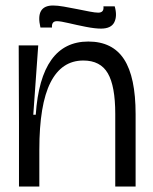

<svg xmlns="http://www.w3.org/2000/svg" viewBox="-20 -678 555 698"><path d="M49 0V-232L48 -513H119L101 -261H110Q128 -527 301 -527Q389 -527 431 -462.5Q473 -398 473 -263V0H399V-264Q399 -365 372 -411.5Q345 -458 283 -458Q204 -458 163.5 -378Q123 -298 123 -134V0ZM347 -574Q325 -574 292 -580.5Q259 -587 229.5 -594Q200 -601 187 -601Q167 -601 169 -578H127Q108 -658 173 -658Q189 -658 212 -654Q235 -650 260 -645Q285 -640 305.5 -636Q326 -632 337 -632Q359 -632 356 -655H397Q407 -620 395.5 -597Q384 -574 347 -574Z"/></svg>

Font: Bricolage Grotesque 96pt Light
Style: Regular
Weight: 300
Designer: Mathieu Triay
Foundry: Atelier Triay
Version: Version 1.001; ttfautohint (v1.8.4.7-5d5b);gftools[0.9.33.de